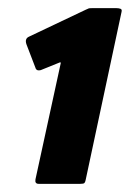

<svg xmlns="http://www.w3.org/2000/svg" viewBox="-20 -711 319 471"><path d="M75 -260Q65 -260 67 -271L129 -556Q129 -559 127 -558L80 -539Q76 -538 73 -538.5Q70 -539 68 -542L45 -602Q40 -616 51 -621L190 -687Q196 -690 198 -690.5Q200 -691 206 -691H266Q271 -691 275.5 -689.5Q280 -688 278 -681L190 -269Q189 -264 187 -262Q185 -260 177 -260Z"/></svg>

Font: Glory ExtraBold
Style: Italic
Weight: 800
Italic angle: -12°
Version: Version 1.011